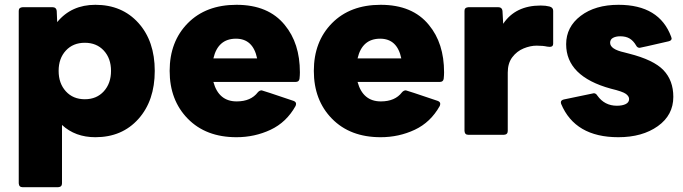

<svg xmlns="http://www.w3.org/2000/svg" viewBox="-20 -561 2842 799"><path d="M222 218H74Q59 218 58 202V-516Q58 -530 74 -531H199Q214 -531 216 -516L218 -469Q277 -541 377 -541Q488 -541 556 -465.5Q624 -390 624 -266Q624 -142 556 -66Q488 10 377 10Q293 10 238 -41V202Q238 217 222 218ZM333 -148Q382 -148 412 -181Q442 -214 442 -266Q442 -318 412 -350.5Q382 -383 333 -383Q284 -383 254 -350.5Q224 -318 224 -266Q224 -214 254 -181Q284 -148 333 -148Z M964 10Q837 10 761.5 -67Q686 -144 686 -266Q686 -388 761.5 -464.5Q837 -541 964 -541Q1097 -541 1165 -457Q1228 -381 1228 -260Q1228 -248 1226.5 -234Q1225 -220 1210 -220H868Q890 -139 965 -139Q1024 -139 1053 -177Q1060 -185 1069 -185Q1072 -185 1202 -141Q1212 -137 1212 -129Q1212 -125 1210 -120Q1172 -52 1106 -21Q1040 10 964 10ZM1050 -318Q1033 -400 962 -400Q887 -400 868 -318Z M1564 10Q1437 10 1361.5 -67Q1286 -144 1286 -266Q1286 -388 1361.5 -464.5Q1437 -541 1564 -541Q1697 -541 1765 -457Q1828 -381 1828 -260Q1828 -248 1826.5 -234Q1825 -220 1810 -220H1468Q1490 -139 1565 -139Q1624 -139 1653 -177Q1660 -185 1669 -185Q1672 -185 1802 -141Q1812 -137 1812 -129Q1812 -125 1810 -120Q1772 -52 1706 -21Q1640 10 1564 10ZM1650 -318Q1633 -400 1562 -400Q1487 -400 1468 -318Z M2077 0H1929Q1914 0 1913 -16V-516Q1913 -530 1929 -531H2054Q2069 -531 2071 -516L2074 -462Q2125 -538 2230 -538Q2251 -538 2266.5 -534Q2282 -530 2282 -516V-379Q2282 -366 2268 -366Q2262 -366 2257 -367Q2240 -371 2213 -371Q2187 -371 2159 -359.5Q2131 -348 2112 -323Q2093 -298 2093 -259V-16Q2093 -1 2077 0Z M2553 10Q2373 10 2315 -129L2314 -135Q2314 -144 2326 -147L2451 -173Q2460 -173 2466 -163Q2496 -121 2547 -121Q2570 -121 2584 -128Q2598 -135 2598 -149Q2598 -160 2585 -170Q2572 -180 2522 -192Q2336 -243 2336 -377Q2336 -449 2396.5 -495Q2457 -541 2554 -541Q2724 -541 2773 -408L2775 -401Q2775 -392 2762 -389Q2645 -362 2642 -362Q2632 -362 2627 -372Q2616 -391 2600.5 -400.5Q2585 -410 2561 -410Q2543 -410 2531 -403.5Q2519 -397 2519 -383Q2519 -356 2578 -343L2597 -338Q2700 -312 2741 -269Q2782 -226 2782 -158Q2782 -82 2717.5 -36Q2653 10 2553 10Z"/></svg>

Font: YamahaIndonesia935. App XBold
Style: Regular
Weight: 800
Designer: Dalton Maag Ltd
Foundry: Dalton Maag Ltd
Version: Version 1.002; January 01, 2024; Regular/Italic